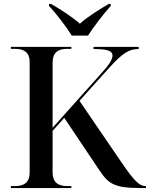

<svg xmlns="http://www.w3.org/2000/svg" viewBox="-20 -951 758 971"><path d="M343 -771H425C454 -816 502 -879 540 -921V-931H530C491 -909 419 -864 384 -831C348 -864 278 -909 238 -931H228V-921C267 -879 315 -816 343 -771ZM35 0H341V-10H320C272 -10 246 -30 246 -80V-289L305 -355L482 -91C529 -21 556 0 695 0H718V-10H716C685 -10 659 -36 597 -126L382 -441L534 -610C602 -685 634 -703 681 -703V-714H453V-703C520 -703 549 -695 549 -670C549 -650 531 -622 494 -582L246 -305V-634C246 -684 272 -704 320 -704H341V-714H35V-704H56C103 -704 130 -685 130 -638V-79C130 -29 103 -10 56 -10H35Z"/></svg>

Font: Noto Serif Display Medium
Style: Regular
Weight: 500
Designer: Monotype Design Team
Foundry: Monotype Imaging Inc.
Version: Version 2.009